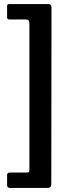

<svg xmlns="http://www.w3.org/2000/svg" viewBox="-20 -762 346 947"><path d="M233 147 234 -727C234 -737 228 -742 216 -742H26C18.7 -742 15 -739 15 -733V-676C15 -669.3 18.7 -666 26 -666H108C119.3 -666 125 -659.7 125 -647V74C125 80.7 124.2 84.8 122.5 86.5C120.8 88.2 117 89 111 89H29C19.7 89 15 93 15 101V151C15 160.3 19.7 165 29 165H213C226.3 165 233 159 233 147Z"/></svg>

Font: Libre Franklin SemiBold
Style: Regular
Weight: 600
Designer: Pablo Impallari, Rodrigo Fuenzalida
Foundry: Impallari Type
Version: Version 1.002; ttfautohint (v1.5)